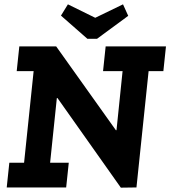

<svg xmlns="http://www.w3.org/2000/svg" viewBox="-20 -864 785 885"><path d="M383 -685 261 -792 293 -844 419 -782 547 -844 571 -791 427 -685ZM467 -650H745L733 -536H665L609 0L537 1L245 -412H242L211 -114H297L285 0H11L23 -114H91L135 -536H57L69 -650H239L514 -264H517L545 -536H455Z"/></svg>

Font: Zilla Slab
Style: Bold Italic
Weight: 700
Italic angle: -6°
Designer: Typotheque.com
Foundry: Typotheque type foundry
Version: Version 1.1; 2017; ttfautohint (v1.6)